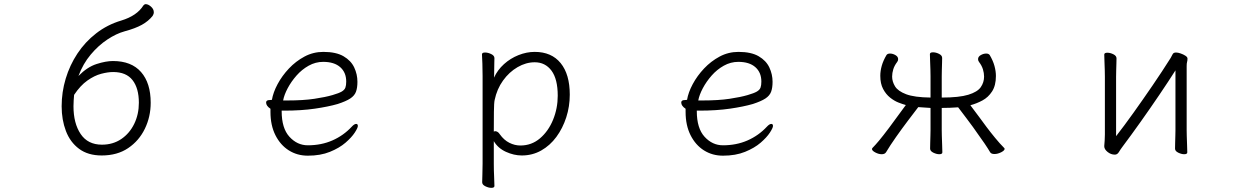

<svg xmlns="http://www.w3.org/2000/svg" viewBox="-20 -734 6040 925"><path d="M358 -368Q400 -411 445 -425.5Q490 -440 524 -440Q613 -440 659.5 -387Q706 -334 706 -239Q706 -172 678 -114Q650 -56 597.5 -20.5Q545 15 470 15Q404 15 361 -17Q318 -49 297.5 -103Q277 -157 277 -222Q277 -290 296.5 -355Q316 -420 353 -476Q390 -532 443.5 -573.5Q497 -615 564 -635Q640 -658 671 -708Q676 -714 682 -714Q694 -714 707.5 -702Q721 -690 721 -675Q721 -666 715 -657Q695 -632 663.5 -614.5Q632 -597 580 -583Q540 -572 497 -543.5Q454 -515 417 -471Q380 -427 358 -368ZM337 -277Q336 -266 335 -251Q334 -236 334 -222Q334 -140 368.5 -88.5Q403 -37 471 -37Q524 -37 564 -64Q604 -91 626.5 -137Q649 -183 649 -239Q649 -309 618.5 -348Q588 -387 525 -387Q500 -387 467.5 -378.5Q435 -370 401 -346Q367 -322 337 -277Z M1337 -201V-198Q1337 -116 1374.5 -75Q1412 -34 1463 -34Q1528 -34 1581.5 -57.5Q1635 -81 1675 -124Q1687 -137 1696 -137Q1704 -137 1704 -127Q1704 -118 1689 -95Q1674 -72 1644.5 -46.5Q1615 -21 1569.5 -2.5Q1524 16 1463 16Q1412 16 1371.5 -9.5Q1331 -35 1307 -82.5Q1283 -130 1283 -195V-210Q1262 -224 1262 -240Q1262 -252 1279 -252Q1281 -252 1285.5 -252.5Q1290 -253 1290 -253Q1296 -289 1317.5 -329Q1339 -369 1372 -404Q1405 -439 1447 -461.5Q1489 -484 1538 -484Q1599 -484 1635 -463Q1671 -442 1686.5 -409Q1702 -376 1702 -340Q1702 -311 1695 -292Q1688 -273 1667.5 -259.5Q1647 -246 1607 -233Q1562 -220 1497 -210.5Q1432 -201 1349 -201ZM1365 -250Q1441 -250 1494.5 -258Q1548 -266 1582 -276Q1613 -285 1626.5 -293Q1640 -301 1644 -312Q1648 -323 1648 -341Q1648 -385 1619 -410.5Q1590 -436 1537 -436Q1500 -436 1467 -417.5Q1434 -399 1408.5 -370Q1383 -341 1366 -309Q1349 -277 1344 -250Z M2305 -368Q2305 -399 2304 -427Q2303 -455 2302 -472Q2302 -481 2317 -481Q2331 -481 2346.5 -473.5Q2362 -466 2362 -454Q2362 -448 2361.5 -433Q2361 -418 2361 -401Q2361 -384 2360.5 -372Q2360 -360 2360 -360Q2377 -397 2408 -425Q2439 -453 2478 -468.5Q2517 -484 2556 -484Q2637 -484 2681 -430Q2725 -376 2725 -278Q2725 -221 2708 -168.5Q2691 -116 2660.5 -74.5Q2630 -33 2587.5 -9Q2545 15 2494 15Q2456 15 2417.5 -2.5Q2379 -20 2359 -54V56Q2359 87 2360.5 116Q2362 145 2362 162Q2362 171 2347 171Q2334 171 2318.5 163.5Q2303 156 2303 144Q2303 132 2304 106.5Q2305 81 2305 55ZM2359 -100Q2363 -102 2366 -102Q2371 -102 2377 -98.5Q2383 -95 2388 -87Q2408 -59 2434 -46Q2460 -33 2487 -33Q2541 -33 2581.5 -67.5Q2622 -102 2644.5 -157Q2667 -212 2667 -273Q2667 -353 2637 -393.5Q2607 -434 2556 -434Q2514 -434 2473.5 -410.5Q2433 -387 2403.5 -346Q2374 -305 2363 -252Q2360 -239 2359.5 -195Q2359 -151 2359 -100Z M3337 -201V-198Q3337 -116 3374.5 -75Q3412 -34 3463 -34Q3528 -34 3581.5 -57.5Q3635 -81 3675 -124Q3687 -137 3696 -137Q3704 -137 3704 -127Q3704 -118 3689 -95Q3674 -72 3644.5 -46.5Q3615 -21 3569.5 -2.5Q3524 16 3463 16Q3412 16 3371.5 -9.5Q3331 -35 3307 -82.5Q3283 -130 3283 -195V-210Q3262 -224 3262 -240Q3262 -252 3279 -252Q3281 -252 3285.5 -252.5Q3290 -253 3290 -253Q3296 -289 3317.5 -329Q3339 -369 3372 -404Q3405 -439 3447 -461.5Q3489 -484 3538 -484Q3599 -484 3635 -463Q3671 -442 3686.5 -409Q3702 -376 3702 -340Q3702 -311 3695 -292Q3688 -273 3667.5 -259.5Q3647 -246 3607 -233Q3562 -220 3497 -210.5Q3432 -201 3349 -201ZM3365 -250Q3441 -250 3494.5 -258Q3548 -266 3582 -276Q3613 -285 3626.5 -293Q3640 -301 3644 -312Q3648 -323 3648 -341Q3648 -385 3619 -410.5Q3590 -436 3537 -436Q3500 -436 3467 -417.5Q3434 -399 3408.5 -370Q3383 -341 3366 -309Q3349 -277 3344 -250Z M4463 -214Q4448 -215 4433 -216Q4418 -217 4404 -218Q4384 -192 4354.5 -153Q4325 -114 4296.5 -73.5Q4268 -33 4249 -1Q4243 9 4228 9Q4213 9 4197 0.5Q4181 -8 4181 -16Q4181 -19 4184 -22Q4197 -35 4215 -56.5Q4233 -78 4263.5 -118.5Q4294 -159 4344 -228Q4329 -232 4308.5 -240Q4288 -248 4268 -264Q4248 -280 4234.5 -305.5Q4221 -331 4221 -369Q4221 -392 4228 -417Q4235 -442 4251 -469Q4256 -476 4268 -476Q4281 -476 4294 -468.5Q4307 -461 4307 -449Q4307 -441 4302 -435Q4289 -418 4283.5 -400Q4278 -382 4278 -365Q4278 -341 4292 -318Q4306 -295 4345.5 -280Q4385 -265 4463 -264V-366Q4463 -376 4462.5 -397Q4462 -418 4461 -440Q4460 -462 4460 -473Q4460 -482 4475 -482Q4489 -482 4504 -474.5Q4519 -467 4519 -455Q4519 -447 4518.5 -430.5Q4518 -414 4517.5 -396Q4517 -378 4517 -366V-264Q4601 -264 4645 -277.5Q4689 -291 4705 -314Q4721 -337 4721 -365Q4721 -382 4715.5 -400Q4710 -418 4697 -435Q4692 -441 4692 -449Q4692 -461 4705 -468.5Q4718 -476 4731 -476Q4743 -476 4748 -469Q4764 -442 4771 -416.5Q4778 -391 4778 -368Q4778 -322 4759.5 -293.5Q4741 -265 4713 -250Q4685 -235 4655 -227Q4655 -227 4668 -209.5Q4681 -192 4699.5 -167.5Q4718 -143 4733 -122Q4751 -98 4774 -70Q4797 -42 4817 -22Q4820 -19 4820 -17Q4820 -9 4803.5 -0.5Q4787 8 4771 8Q4755 8 4750 -1Q4740 -18 4723.5 -42.5Q4707 -67 4690 -90Q4683 -101 4667.5 -122Q4652 -143 4635.5 -165Q4619 -187 4607.5 -202Q4596 -217 4596 -217Q4557 -214 4517 -214V-106Q4517 -100 4517.5 -79Q4518 -58 4519 -35Q4520 -12 4520 0Q4520 9 4505 9Q4492 9 4476.5 1.5Q4461 -6 4461 -18Q4461 -26 4461.5 -44.5Q4462 -63 4462.5 -81Q4463 -99 4463 -106Z M5643 -395Q5610 -343 5566 -278Q5522 -213 5475.5 -147.5Q5429 -82 5387 -26Q5378 -14 5370.5 -1.5Q5363 11 5351 11Q5332 11 5316 -2Q5300 -15 5300 -29V-31Q5301 -40 5302 -57Q5303 -74 5303 -86V-364Q5303 -374 5302.5 -395Q5302 -416 5301 -438Q5300 -460 5300 -471Q5300 -480 5315 -480Q5329 -480 5344 -472.5Q5359 -465 5359 -453Q5359 -445 5358.5 -428.5Q5358 -412 5357.5 -394Q5357 -376 5357 -364V-78Q5396 -128 5441 -191Q5486 -254 5532.5 -322Q5579 -390 5620 -455Q5625 -463 5629 -472Q5633 -481 5646 -481Q5655 -481 5668 -476.5Q5681 -472 5691 -465.5Q5701 -459 5701 -452Q5701 -442 5699 -435.5Q5697 -429 5697 -415V-106Q5697 -100 5697.5 -79Q5698 -58 5699 -35Q5700 -12 5700 0Q5700 9 5685 9Q5672 9 5656.5 1.5Q5641 -6 5641 -18Q5641 -26 5641.5 -44.5Q5642 -63 5642.5 -81Q5643 -99 5643 -106Z"/></svg>

Font: Moon Stars Kai T HW Light
Style: Regular
Weight: 300
Designer: GuiWonder
Version: Version 1.101